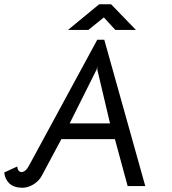

<svg xmlns="http://www.w3.org/2000/svg" viewBox="-35 -875 809 904"><path d="M-15 -63 46 -91Q47 -79 52.5 -72Q58 -65 66 -65Q86 -65 102 -96L423 -688H456L649 1H566L506 -220H254L162 -48Q148 -22 122 -6.5Q96 9 71 9Q31 9 9.5 -11Q-12 -31 -15 -63ZM483 -294 423 -548V-563L420 -548L293 -294ZM432 -855H488L605 -734H508L454 -793L381 -734H285Z"/></svg>

Font: Bellota
Style: Bold Italic
Weight: 700
Italic angle: -7.5°
Designer: Kemie Guaida
Foundry: Kemie Guaida
Version: Version 4.001